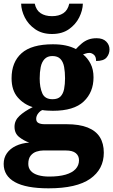

<svg xmlns="http://www.w3.org/2000/svg" viewBox="-27 -791 616 1045"><path d="M237 234Q115 234 54 200Q-7 166 -7 101Q-7 68 10.5 43Q28 18 59.5 3Q91 -12 132 -15Q103 -25 77.5 -45Q52 -65 52 -101Q52 -135 78.5 -160Q105 -185 151 -208Q102 -223 69 -261.5Q36 -300 36 -365Q36 -453 90.5 -501.5Q145 -550 261 -550Q300 -550 330.5 -543.5Q361 -537 386 -524Q402 -541 418 -554.5Q434 -568 453.5 -575.5Q473 -583 499 -583Q533 -583 551 -565Q569 -547 569 -522Q569 -497 553 -478Q537 -459 496 -459Q496 -483 484 -493Q472 -503 460 -503Q449 -503 440.5 -500Q432 -497 425 -495Q450 -475 466 -444Q482 -413 482 -370Q482 -289 428.5 -238.5Q375 -188 261 -188Q250 -188 231 -189Q212 -190 204 -192Q192 -188 181 -174Q170 -160 170 -144Q170 -128 182.5 -121.5Q195 -115 216 -115H335Q405 -115 450 -97Q495 -79 516.5 -44.5Q538 -10 538 40Q538 130 464 182Q390 234 237 234ZM240 170Q294 170 330 159.5Q366 149 384.5 129Q403 109 403 81Q403 57 385.5 42.5Q368 28 331 28H208Q191 28 172 34Q153 40 140 56Q127 72 127 101Q127 124 141 139.5Q155 155 181 162.5Q207 170 240 170ZM259 -251Q288 -251 302.5 -266Q317 -281 322 -307Q327 -333 327 -365Q327 -399 322 -426.5Q317 -454 302 -470Q287 -486 258 -486Q231 -486 215.5 -469.5Q200 -453 194.5 -425.5Q189 -398 189 -364Q189 -316 203 -283.5Q217 -251 259 -251ZM256 -606Q202 -606 164.5 -632Q127 -658 108 -696Q89 -734 88 -771H162Q170 -735 194.5 -719Q219 -703 256 -703Q293 -703 317.5 -719Q342 -735 350 -771H424Q423 -734 404 -696Q385 -658 348 -632Q311 -606 256 -606Z"/></svg>

Font: Noto Serif Hebrew ExtraBold
Style: Regular
Weight: 800
Version: Version 2.003